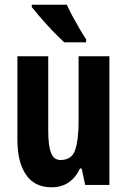

<svg xmlns="http://www.w3.org/2000/svg" viewBox="-20 -786 541 816"><path d="M445 -547V0H342L327 -70H320Q282 10 199 10Q127 10 90.5 -43.5Q54 -97 54 -191V-547H185V-229Q185 -167 197 -136.5Q209 -106 237 -106Q285 -106 299.5 -148.5Q314 -191 314 -269V-547ZM264 -766Q273 -745 288.5 -716.5Q304 -688 319.5 -661.5Q335 -635 346 -619V-606H253Q240 -618 220.5 -637.5Q201 -657 180.5 -679.5Q160 -702 142.5 -722.5Q125 -743 115 -756V-766Z"/></svg>

Font: Noto Sans Khmer UI ExtraCondensed
Style: Bold
Weight: 700
Width: 2
Designer: Danh Hong and the Monotype Design Team
Foundry: Monotype Imaging Inc.
Version: Version 2.002; ttfautohint (v1.8.4.7-5d5b)